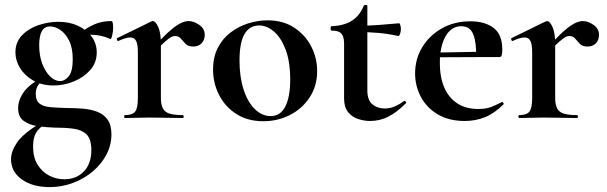

<svg xmlns="http://www.w3.org/2000/svg" viewBox="-20 -482 2480 784"><path d="M182 282Q113 282 69 250.5Q25 219 25 168Q25 136 49.5 100Q74 64 144 21L154 32Q142 40 133 51.5Q124 63 119.5 79Q115 95 115 116Q115 161 133.5 190.5Q152 220 181 235Q210 250 242 250Q292 250 322.5 218Q353 186 353 131Q353 86 333.5 67Q314 48 280 43.5Q246 39 201 39Q167 38 133 33Q99 28 76.5 11.5Q54 -5 54 -40Q54 -75 78.5 -108Q103 -141 157 -167L166 -161Q146 -149 136 -134.5Q126 -120 126 -99Q126 -71 141.5 -59Q157 -47 185 -44.5Q213 -42 250 -41Q284 -41 316.5 -38.5Q349 -36 376 -26Q403 -16 419 6Q435 28 435 67Q435 110 415 148.5Q395 187 360 217Q325 247 279 264.5Q233 282 182 282ZM199 -133Q151 -133 116 -153Q81 -173 62 -204Q43 -235 43 -268Q43 -310 70 -338Q97 -366 137.5 -379.5Q178 -393 218 -393Q264 -393 299 -376.5Q334 -360 354.5 -332Q375 -304 375 -268Q375 -226 348.5 -196Q322 -166 281.5 -149.5Q241 -133 199 -133ZM225 -151Q245 -151 261 -171Q277 -191 277 -240Q277 -286 262.5 -315.5Q248 -345 226.5 -359.5Q205 -374 185 -374Q161 -374 150.5 -354Q140 -334 140 -298Q140 -255 152.5 -222Q165 -189 184.5 -170Q204 -151 225 -151ZM302 -313 304 -345Q336 -370 366.5 -383Q397 -396 434 -396Q439 -396 440.5 -388Q442 -380 442 -368Q442 -354 438 -337Q434 -320 430 -323Q412 -331 393 -335.5Q374 -340 356 -340Q344 -340 332.5 -338.5Q321 -337 308 -332Z M612 -271 604 -284Q643 -329 670 -353Q697 -377 716 -386.5Q735 -396 750 -396Q771 -396 793.5 -380.5Q816 -365 816 -340Q816 -319 803.5 -305.5Q791 -292 769 -292Q748 -292 737.5 -303Q727 -314 718.5 -324.5Q710 -335 694 -335Q687 -335 678.5 -330.5Q670 -326 654.5 -312.5Q639 -299 612 -271ZM490 0Q487 0 487 -6Q487 -12 490 -12Q521 -12 532 -26.5Q543 -41 543 -81V-269Q543 -300 536 -314.5Q529 -329 512 -329Q503 -329 491 -325.5Q479 -322 464 -315Q460 -313 458 -319Q456 -325 458 -326L597 -394Q603 -396 604 -396Q615 -396 626 -372Q637 -348 637 -303V-81Q637 -55 645 -39.5Q653 -24 672.5 -18Q692 -12 726 -12Q730 -12 730 -6Q730 0 726 0Q699 0 664.5 -1Q630 -2 590 -2Q562 -2 536 -1Q510 0 490 0Z M1055 13Q992 13 946 -16Q900 -45 875 -93.5Q850 -142 850 -198Q850 -250 870 -288Q890 -326 923 -350.5Q956 -375 995 -387Q1034 -399 1072 -399Q1136 -399 1181.5 -369Q1227 -339 1251 -292Q1275 -245 1275 -192Q1275 -131 1244.5 -84.5Q1214 -38 1164 -12.5Q1114 13 1055 13ZM1085 -8Q1125 -8 1145 -47Q1165 -86 1165 -157Q1165 -230 1146.5 -279Q1128 -328 1099 -353Q1070 -378 1038 -378Q999 -378 978.5 -343Q958 -308 958 -235Q958 -167 975 -115.5Q992 -64 1021 -36Q1050 -8 1085 -8Z M1491 12Q1467 12 1442.5 4Q1418 -4 1401.5 -24Q1385 -44 1385 -80V-302Q1385 -323 1380 -335Q1375 -347 1364 -352Q1353 -357 1334 -357Q1330 -357 1330 -366Q1330 -375 1334 -375Q1385 -377 1417 -397.5Q1449 -418 1465 -458Q1467 -462 1473.5 -462Q1480 -462 1480 -458V-113Q1480 -73 1500.5 -56Q1521 -39 1551 -39Q1574 -39 1594.5 -48.5Q1615 -58 1629 -69Q1632 -72 1636.5 -67.5Q1641 -63 1637 -60Q1600 -23 1565.5 -5.5Q1531 12 1491 12ZM1606 -335Q1565 -344 1526.5 -347.5Q1488 -351 1445 -351V-377Q1486 -377 1525.5 -380Q1565 -383 1610 -387Q1612 -387 1614.5 -379.5Q1617 -372 1617 -363Q1617 -353 1613.5 -343.5Q1610 -334 1606 -335Z M1878 12Q1813 12 1767.5 -15Q1722 -42 1698.5 -86.5Q1675 -131 1675 -182Q1675 -241 1704 -289Q1733 -337 1784 -366Q1835 -395 1901 -395Q1960 -395 1995.5 -368Q2031 -341 2031 -280Q2031 -267 2029 -258Q2027 -249 2020 -249H1924Q1926 -306 1913 -340.5Q1900 -375 1863 -375Q1823 -375 1799.5 -334Q1776 -293 1776 -225Q1776 -167 1794 -125Q1812 -83 1847 -60Q1882 -37 1933 -37Q1963 -37 1983.5 -44.5Q2004 -52 2029 -65Q2031 -67 2034.5 -63Q2038 -59 2036 -56Q1999 -19 1960.5 -3.5Q1922 12 1878 12ZM1741 -248 1740 -267 1959 -271V-249Z M2222 -271 2214 -284Q2253 -329 2280 -353Q2307 -377 2326 -386.5Q2345 -396 2360 -396Q2381 -396 2403.5 -380.5Q2426 -365 2426 -340Q2426 -319 2413.5 -305.5Q2401 -292 2379 -292Q2358 -292 2347.5 -303Q2337 -314 2328.5 -324.5Q2320 -335 2304 -335Q2297 -335 2288.5 -330.5Q2280 -326 2264.5 -312.5Q2249 -299 2222 -271ZM2100 0Q2097 0 2097 -6Q2097 -12 2100 -12Q2131 -12 2142 -26.5Q2153 -41 2153 -81V-269Q2153 -300 2146 -314.5Q2139 -329 2122 -329Q2113 -329 2101 -325.5Q2089 -322 2074 -315Q2070 -313 2068 -319Q2066 -325 2068 -326L2207 -394Q2213 -396 2214 -396Q2225 -396 2236 -372Q2247 -348 2247 -303V-81Q2247 -55 2255 -39.5Q2263 -24 2282.5 -18Q2302 -12 2336 -12Q2340 -12 2340 -6Q2340 0 2336 0Q2309 0 2274.5 -1Q2240 -2 2200 -2Q2172 -2 2146 -1Q2120 0 2100 0Z"/></svg>

Font: Cormorant Garamond Light
Style: Regular
Weight: 300
Designer: Christian Thalmann (Catharsis Fonts)
Foundry: Catharsis Fonts
Version: Version 4.001